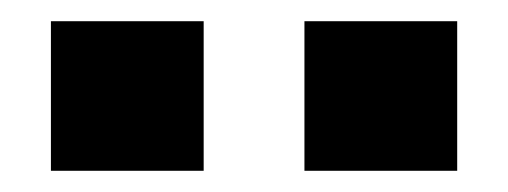

<svg xmlns="http://www.w3.org/2000/svg" viewBox="-20 -661 479 181"><path d="M267 -641H411V-500H267ZM28 -641H172V-500H28Z"/></svg>

Font: Overused Grotesk
Style: Bold
Weight: 700
Version: Version 0.003